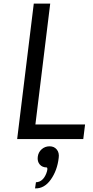

<svg xmlns="http://www.w3.org/2000/svg" viewBox="-20 -770 515 1063"><path d="M75 0 167 -750H258L176 -81H451L441 0ZM174 273 179 239Q217 238 236 191Q247 162 239 157Q214 157 200 140.5Q186 124 189 98.5Q192 73 210.5 56.5Q229 40 254.5 40Q280 40 294.5 58Q309 76 305 104Q297 174 261 224.5Q225 275 174 273Z"/></svg>

Font: Orkney
Style: Italic
Weight: 400
Italic angle: -7°
Designer: Samuel Oakes and Alfredo Marco Pradil
Foundry: Alfredo Marco Pradil
Version: 1.0; ttfautohint (v1.5)